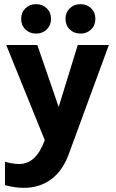

<svg xmlns="http://www.w3.org/2000/svg" viewBox="-20 -717 559 926"><path d="M505 -500 311 28Q282 107 226.5 148Q171 189 94 189Q53 189 4 176V63Q16 67 36 70.5Q56 74 72 74Q113 74 143.5 46Q174 18 196 -41L10 -500H160L263 -201L355 -500ZM82 -626Q82 -657 102.5 -677Q123 -697 154 -697Q185 -697 205.5 -677Q226 -657 226 -626Q226 -595 205.5 -575Q185 -555 154 -555Q123 -555 102.5 -575Q82 -595 82 -626ZM296 -626Q296 -657 316.5 -677Q337 -697 368 -697Q399 -697 419.5 -677Q440 -657 440 -626Q440 -595 419.5 -575Q399 -555 368 -555Q337 -555 316.5 -575Q296 -595 296 -626Z"/></svg>

Font: Sarabun ExtraBold
Style: Regular
Weight: 800
Version: Version 1.000; ttfautohint (v1.6)